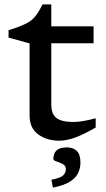

<svg xmlns="http://www.w3.org/2000/svg" viewBox="-20 -632 482 876"><path d="M214 -156Q214 -111 238 -93.2Q262 -75.5 313.5 -75.5Q356 -75.5 416.5 -92.5V-50Q357 -16 319 -3Q281 10 250.5 10Q194.5 10 154.8 -18.5Q115 -47 115 -105V-434L19 -460.5V-494Q70 -510 97.5 -523.8Q125 -537.5 141 -557.5Q157 -577.5 174 -612H214V-512H407V-434.5H214ZM214.5 188Q254.5 180.5 267.5 168.8Q280.5 157 280.5 139Q280.5 124 266.2 116.5Q252 109 237.8 104.5Q223.5 100 223.5 93.5Q223.5 68 238 54.2Q252.5 40.5 285 40.5Q313 40.5 330 56.2Q347 72 347 110.5Q347 133 337.5 155.2Q328 177.5 301 195.5Q274 213.5 221.5 224Z"/></svg>

Font: Newsreader 6pt
Style: Regular
Weight: 400
Designer: Hugues Gentile
Foundry: Production Type
Version: Version 1.003; ttfautohint (v1.8.3)